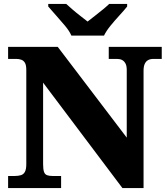

<svg xmlns="http://www.w3.org/2000/svg" viewBox="-20 -951 846 971"><path d="M21 0V-61H54Q72 -61 85.5 -65Q99 -69 106 -82Q113 -95 113 -121V-597Q113 -622 106 -633.5Q99 -645 87.5 -649Q76 -653 63 -653H21V-714H272L621 -255V-597Q621 -618 614.5 -630Q608 -642 597.5 -647.5Q587 -653 573 -653H530V-714H798V-653H755Q740 -653 729 -647Q718 -641 712 -628Q706 -615 706 -593V0H599L198 -533V-121Q198 -95 202.5 -82Q207 -69 218 -65Q229 -61 246 -61H289V0ZM341 -771Q331 -794 309 -820.5Q287 -847 263.5 -873Q240 -899 224 -918V-931H315Q326 -921 345.5 -904Q365 -887 386.5 -870.5Q408 -854 423 -842Q438 -854 459.5 -870.5Q481 -887 501.5 -904Q522 -921 532 -931H623V-918Q608 -899 584 -873Q560 -847 538.5 -820.5Q517 -794 506 -771Z"/></svg>

Font: Noto Serif Gujarati Black
Style: Regular
Weight: 900
Version: Version 2.102